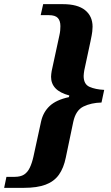

<svg xmlns="http://www.w3.org/2000/svg" viewBox="-74 -781 536 925"><path d="M-54 124 -43 71H-4Q25 71 42 60Q59 49 69.5 27Q80 5 87 -26L124 -196Q134 -241 165.5 -270.5Q197 -300 258 -313L260 -321Q215 -333 193.5 -355.5Q172 -378 172 -411Q172 -418 173 -425Q174 -432 175 -439L212 -610Q215 -623 216 -634Q217 -645 217 -655Q217 -681 204.5 -694.5Q192 -708 161 -708H122L134 -761H229Q300 -761 336 -732Q372 -703 372 -652Q372 -643 370.5 -629Q369 -615 362 -582L332 -442Q331 -435 330 -428Q329 -421 329 -415Q329 -375 357.5 -362.5Q386 -350 428 -348L415 -287Q366 -286 328.5 -268Q291 -250 279 -194L243 -22Q233 28 210 60.5Q187 93 146 108.5Q105 124 41 124Z"/></svg>

Font: NotoSerifTamilSlanted
Style: Italic
Weight: 400
Italic angle: -12°
Designer: Indian Type Foundry, Tom Grace, and the Monotype Design Team
Foundry: Monotype Imaging Inc.
Version: Version 2.001